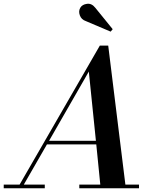

<svg xmlns="http://www.w3.org/2000/svg" viewBox="-66 -1009 834 1029"><path d="M394 -896Q370 -904 361.8 -927Q353.5 -950 365 -968.5Q375 -985 400.2 -988.5Q425.5 -992 445 -967L538 -852.5L527 -839.5ZM-46 -19.5H39L469 -764.5H514L606 -19.5H679V0H359V-19.5H471.5L450 -235H185.5L61.5 -19.5H174V0H-46ZM410 -625.5 197 -254.5H448Z"/></svg>

Font: Bodoni* 11pt Medium
Style: Italic
Weight: 500
Italic angle: -13°
Version: Version 2.3